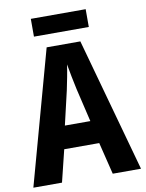

<svg xmlns="http://www.w3.org/2000/svg" viewBox="-95 -944 766 1010"><g transform="rotate(-10 288.0 -438.5)"><path d="M434 -877H141V-782H434ZM424 0H575L377 -715H197L0 0H153L195 -171H382ZM314 -471 356 -293H220L262 -473C271 -516 282 -570 287 -608C293 -571 305 -513 314 -471Z"/></g></svg>

Font: Noto Sans Lao UI Cond
Style: Bold
Weight: 700
Width: 3
Designer: Monotype Design Team
Foundry: Monotype Imaging Inc.
Version: Version 2.000